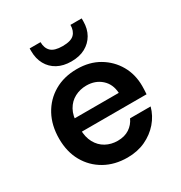

<svg xmlns="http://www.w3.org/2000/svg" viewBox="-171 -843 923 978"><g transform="rotate(-30 290.5 -353.5)"><path d="M298 12Q223 12 165.5 -20.5Q108 -53 75.5 -110.5Q43 -168 43 -245Q43 -323 75 -382Q107 -441 164.5 -474.5Q222 -508 298 -508Q372 -508 427 -475.5Q482 -443 513 -389Q544 -335 544 -267Q544 -257 543.5 -245Q543 -233 542 -219H129V-296H423Q420 -349 385 -380Q350 -411 298 -411Q261 -411 229.5 -394.5Q198 -378 179.5 -345Q161 -312 161 -262V-233Q161 -187 179 -154Q197 -121 228 -104Q259 -87 297 -87Q338 -87 366 -105.5Q394 -124 408 -155H529Q516 -107 483.5 -69.5Q451 -32 404 -10Q357 12 298 12ZM295 -555Q248 -555 214 -573.5Q180 -592 161.5 -625.5Q143 -659 143 -703V-719H207Q207 -684 227 -664.5Q247 -645 295 -645Q344 -645 363.5 -664.5Q383 -684 383 -719H449V-702Q449 -658 430 -625Q411 -592 377 -573.5Q343 -555 295 -555Z"/></g></svg>

Font: DM Sans 28pt SemiBold
Style: Regular
Weight: 600
Version: Version 4.004;gftools[0.9.30]